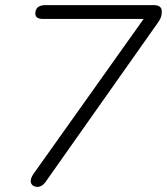

<svg xmlns="http://www.w3.org/2000/svg" viewBox="-20 -720 652 750"><path d="M100 -13Q100 -25 111 -41L541 -646H148Q118 -646 118 -667Q118 -700 158 -700H581Q612 -700 612 -675Q612 -661 608 -651Q604 -641 595 -629L157 -8Q144 10 126 10Q117 10 110 6Q100 -1 100 -13Z"/></svg>

Font: Kodchasan Light
Style: Italic
Weight: 300
Italic angle: -10°
Version: Version 1.000; ttfautohint (v1.6)